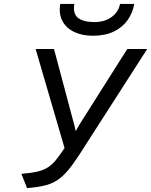

<svg xmlns="http://www.w3.org/2000/svg" viewBox="-20 -951 774 983"><path d="M118.5 12 89.5 -61Q138.5 -65 170.2 -72.2Q202 -79.5 224.5 -93.8Q247 -108 266.5 -132Q286 -156 310.5 -193L162.5 -700H256.5L359.5 -314Q362 -306 364 -297Q366 -288 367.5 -279Q372 -288 378 -298.2Q384 -308.5 388.5 -316L631.5 -700H733.5L385.5 -158Q354 -109.5 327.5 -78Q301 -46.5 272.5 -28Q244 -9.5 207.2 -0.8Q170.5 8 118.5 12ZM455.5 -768Q401.5 -768 360.8 -787Q320 -806 300 -842.5Q280 -879 288.5 -931H360.5Q352.5 -880 380 -859Q407.5 -838 463.5 -838Q516 -838 551.5 -864Q587 -890 594.5 -931H667.5Q659 -884 632.8 -847.2Q606.5 -810.5 562.2 -789.2Q518 -768 455.5 -768Z"/></svg>

Font: Overpass
Style: Italic
Weight: 400
Italic angle: -10°
Designer: Delve Withrington, Dave Bailey, Thomas Jockin
Foundry: Delve Fonts LLC
Version: Version 4.000